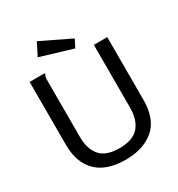

<svg xmlns="http://www.w3.org/2000/svg" viewBox="-189 -920 978 1054"><g transform="rotate(-30 300.0 -393.0)"><path d="M301 11Q180 11 118 -50.5Q56 -112 56 -224V-623H152V-615Q147 -609 145.5 -602Q144 -595 144 -578V-223Q144 -147 181 -104Q218 -61 302 -61Q387 -61 425 -104Q463 -147 463 -226V-623H548V-227Q548 -103 480 -46Q412 11 301 11ZM365 -657 162 -718 202 -797 390 -706Z"/></g></svg>

Font: Inconsolata Expanded Medium
Style: Regular
Weight: 500
Width: 7
Monospace: yes
Designer: Raph Levien, Cyreal, Brenton Simpson
Foundry: Raph Levien, Cyreal, Google
Version: Version 3.001; ttfautohint (v1.8.2.53-6de2)